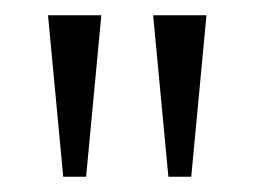

<svg xmlns="http://www.w3.org/2000/svg" viewBox="-20 -734 334 252"><path d="M63 -502H93L113 -714H43ZM201 -502H231L251 -714H181Z"/></svg>

Font: Noto Serif Hebrew ExtraCondensed Light
Style: Regular
Weight: 300
Width: 2
Designer: Monotype Design Team
Foundry: Monotype Imaging Inc.
Version: Version 2.004